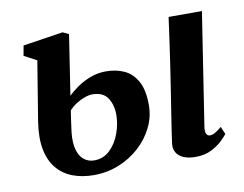

<svg xmlns="http://www.w3.org/2000/svg" viewBox="-67 -659 967 761"><g transform="rotate(-10 416.5 -278.5)"><path d="M662.6 10Q633.8 10 614.3 1.6Q594.8 -6.7 585.8 -22Q576.7 -37.2 579.3 -58.4Q581.3 -74 584.5 -95.5Q587.6 -117 591.8 -144.3Q595.9 -171.7 601.2 -204.6Q606.5 -237.5 612.4 -275.9Q618.4 -314.4 624.9 -358.2Q631.4 -402 638.5 -451.3Q645.6 -500.6 652.9 -555H787L716.9 -100.6Q714.2 -82.6 718.8 -73.4Q723.3 -64.2 733.1 -64.2Q742.4 -64.2 753.1 -69.9Q763.7 -75.5 780.7 -89.9L793.7 -59.3Q788.5 -52 771.9 -35.4Q755.2 -18.7 727.7 -4.4Q700.2 10 662.6 10ZM253.4 11Q206.6 11 168.7 -3.2Q130.8 -17.4 105.4 -47.5Q79.9 -77.5 70.6 -124.7Q61.3 -171.9 71.7 -238L110.6 -476.1L59.8 -503L67.2 -543.4L228.2 -568L252.4 -556.6L215.4 -315.1Q229.7 -329.5 253 -345.9Q276.4 -362.4 306.4 -374.1Q336.4 -385.8 370.5 -385.8Q410.5 -385.8 443.2 -371Q475.9 -356.3 495.5 -321.1Q515.2 -285.9 515.2 -225.1Q515.2 -177.7 494.2 -135.1Q473.2 -92.5 436.7 -59.6Q400.3 -26.6 353.1 -7.8Q305.9 11 253.4 11ZM264 -46.2Q301.6 -46.2 327.7 -71.5Q353.9 -96.7 367.7 -134.8Q381.5 -172.9 381.5 -210.3Q381.5 -248.7 363.2 -277Q344.9 -305.3 301 -305.3Q287.7 -305.3 270.1 -299Q252.6 -292.7 235.6 -281.9Q218.6 -271 206.8 -257.3Q203.4 -235.8 200.4 -214.3Q197.3 -192.8 194.7 -172Q190.1 -128.1 198.5 -100.1Q207 -72.2 224.5 -59.2Q241.9 -46.2 264 -46.2Z"/></g></svg>

Font: Merriweather 7pt Light
Style: Italic
Weight: 300
Italic angle: -7.8°
Designer: Eben Sorkin
Foundry: Eben Sorkin
Version: Version 2.200;gftools[0.9.31]